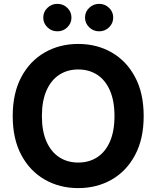

<svg xmlns="http://www.w3.org/2000/svg" viewBox="-20 -965 810 995"><path d="M385.4 9.8Q289 9.8 212.1 -34.2Q135.1 -78.2 90.5 -161.7Q45.9 -245.1 45.9 -363.3Q45.9 -482.2 90.5 -565.8Q135.1 -649.4 212.1 -693.3Q289 -737.3 385.4 -737.3Q481.9 -737.3 558.6 -693.3Q635.3 -649.4 679.9 -565.8Q724.6 -482.2 724.6 -363.3Q724.6 -244.9 679.9 -161.4Q635.3 -77.9 558.6 -34.1Q481.9 9.8 385.4 9.8ZM385.4 -122.6Q442 -122.6 484.2 -150.3Q526.4 -177.9 549.9 -231.7Q573.3 -285.5 573.3 -363.3Q573.3 -441.7 549.9 -495.7Q526.4 -549.6 484.2 -577.3Q442 -605 385.4 -605Q329 -605 286.7 -577.2Q244.3 -549.4 220.7 -495.4Q197.1 -441.5 197.1 -363.3Q197.1 -285.5 220.7 -231.9Q244.3 -178.2 286.7 -150.4Q329 -122.6 385.4 -122.6ZM493.8 -802.7Q463.5 -802.7 442.1 -823.6Q420.6 -844.6 420.6 -873.9Q420.6 -903.5 442.1 -924.2Q463.5 -945 493.8 -945Q524 -945 545.3 -924.2Q566.7 -903.5 566.7 -874Q566.7 -844.5 545.3 -823.6Q524 -802.7 493.8 -802.7ZM277.4 -802.7Q247.1 -802.7 225.7 -823.6Q204.2 -844.6 204.2 -873.9Q204.2 -903.5 225.7 -924.2Q247.1 -945 277.4 -945Q307.7 -945 329 -924.2Q350.3 -903.5 350.3 -874Q350.3 -844.5 329 -823.6Q307.7 -802.7 277.4 -802.7Z"/></svg>

Font: Inter Variable LoSnoCo
Style: Regular
Weight: 400
Designer: Rasmus Andersson
Foundry: rsms
Version: Version 4.000;git-a52131595; featfreeze: case,dlig,ss01,ss02